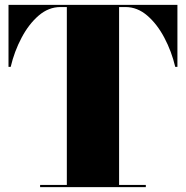

<svg xmlns="http://www.w3.org/2000/svg" viewBox="-20 -770 764 790"><path d="M145 -9H255V-741H228.5Q180 -741 139.2 -706Q98.5 -671 68.8 -614.8Q39 -558.5 24 -495H15V-750H710V-495H701Q686 -558.5 656.2 -614.8Q626.5 -671 585.8 -706Q545 -741 496.5 -741H470V-9H580V0H145Z"/></svg>

Font: Bodoni* 24pt Fatface
Style: Regular
Weight: 900
Version: Version 2.3